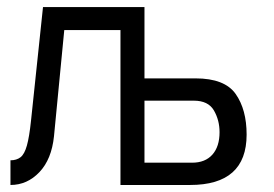

<svg xmlns="http://www.w3.org/2000/svg" viewBox="-20 -527 781 547"><path d="M102.5 -506.8H391.6V-303.7H537.1Q620.1 -303.7 651.4 -259.3Q682.6 -214.8 682.6 -143.6Q682.6 0 521.5 0H323.2V-441.4H163.1L133.8 -138.7Q127 -73.2 92.3 -36.6Q57.6 0 9.8 0V-70.3Q27.3 -70.3 38.6 -79.1Q49.8 -87.9 56.6 -112.3Q63.5 -136.7 68.4 -183.6ZM391.6 -240.2V-63.5H527.3Q564.5 -63.5 585 -86.4Q605.5 -109.4 605.5 -150.4Q605.5 -184.6 589.4 -212.4Q573.2 -240.2 532.2 -240.2Z"/></svg>

Font: Dinish
Style: Regular
Weight: 400
Designer: Bert Driehuis
Foundry: Playbeing
Version: Version 3.006; git-39231f3c-release